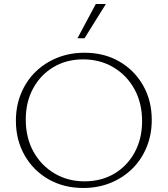

<svg xmlns="http://www.w3.org/2000/svg" viewBox="-20 -927 833 954"><path d="M394 7Q297 7 221.5 -36Q146 -79 102.5 -155Q59 -231 59 -327Q59 -401 85 -463.5Q111 -526 157.5 -571Q204 -616 266 -640.5Q328 -665 400 -665Q497 -665 572 -622Q647 -579 690.5 -503.5Q734 -428 734 -331Q734 -257 708 -194.5Q682 -132 635.5 -87Q589 -42 527.5 -17.5Q466 7 394 7ZM400 -26Q484 -26 548.5 -64.5Q613 -103 649.5 -170.5Q686 -238 686 -325Q686 -415 648 -484Q610 -553 543.5 -592.5Q477 -632 393 -632Q310 -632 245.5 -593.5Q181 -555 144.5 -487.5Q108 -420 108 -333Q108 -243 146 -174Q184 -105 250.5 -65.5Q317 -26 400 -26ZM365 -737 456 -907H506L400 -737Z"/></svg>

Font: Ysabeau ExtraLight
Style: Regular
Weight: 250
Designer: Christian Thalmann (Catharsis Fonts)
Version: Version 2.002